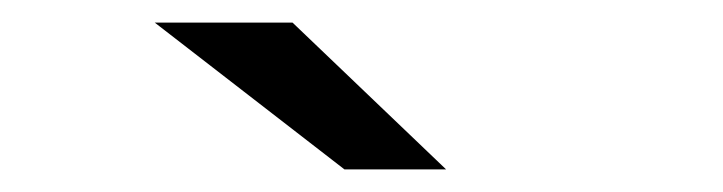

<svg xmlns="http://www.w3.org/2000/svg" viewBox="-20 -757 640 170"><path d="M285 -607 117 -737H239L375 -607Z"/></svg>

Font: Montserrat
Style: Regular
Weight: 500
Designer: Julieta Ulanovsky
Foundry: Julieta Ulanovsky
Version: Version 7.200;PS 007.200;hotconv 1.0.88;makeotf.lib2.5.64775